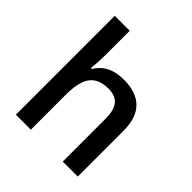

<svg xmlns="http://www.w3.org/2000/svg" viewBox="-204 -901 1043 1043"><g transform="rotate(45 317.5 -380.0)"><path d="M360.8 -549.8Q557.1 -549.8 557.1 -352.1V0H441.9V-332Q441.9 -394.5 416.7 -425.3Q391.6 -456.1 336.9 -456.1Q264.6 -456.1 230.7 -412.8Q196.8 -369.6 196.8 -268.1V0H82V-759.8H196.8V-566.9Q196.8 -520.5 190.9 -467.8H198.2Q247.6 -549.8 360.8 -549.8Z"/></g></svg>

Font: OpenSans-Semibold
Style: Regular
Weight: 600
Foundry: Ascender Corporation
Version: Version 1.10